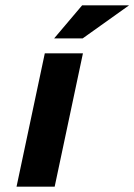

<svg xmlns="http://www.w3.org/2000/svg" viewBox="-20 -700 504 720"><path d="M148 -500 42 0H185L291 -500ZM183 -556H290L464 -680H288Z"/></svg>

Font: LT Wave Bold
Style: Italic
Weight: 700
Designer: Daniel Lyons
Version: Version 2.5 (Glyphs App)